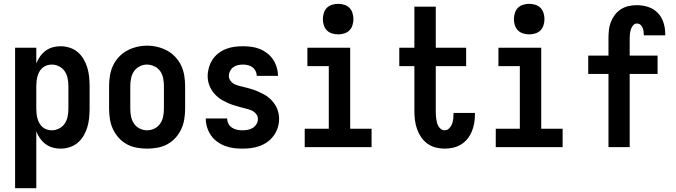

<svg xmlns="http://www.w3.org/2000/svg" viewBox="-20 -770 3540 1005"><path d="M59 215V-520H170V-438Q178 -458 190 -475Q202 -492 219 -504.5Q236 -517 256 -522.5Q276 -528 297 -528Q321 -528 344.5 -520.5Q368 -513 386.5 -497.5Q405 -482 417.5 -460.5Q430 -439 437 -416Q444 -393 446.5 -368.5Q449 -344 449 -320V-200Q449 -176 446.5 -151.5Q444 -127 437 -104Q430 -81 417.5 -59.5Q405 -38 386.5 -22.5Q368 -7 344.5 0.5Q321 8 297 8Q276 8 256 2.5Q236 -3 219 -15.5Q202 -28 190 -45Q178 -62 170 -82V215ZM251 -88Q271 -88 289.5 -97.5Q308 -107 319 -123.5Q330 -140 334 -160Q338 -180 338 -200V-320Q338 -340 334 -360Q330 -380 319 -396.5Q308 -413 289.5 -422.5Q271 -432 251 -432Q238 -432 225.5 -428Q213 -424 203 -415.5Q193 -407 186.5 -395.5Q180 -384 176.5 -371.5Q173 -359 171.5 -346Q170 -333 170 -320V-200Q170 -187 171.5 -174Q173 -161 176.5 -148.5Q180 -136 186.5 -124.5Q193 -113 203 -104.5Q213 -96 225.5 -92Q238 -88 251 -88Z M750 8Q723 8 695.5 3Q668 -2 644 -15Q620 -28 601.5 -48.5Q583 -69 571.5 -93.5Q560 -118 555.5 -145.5Q551 -173 551 -200V-320Q551 -347 555.5 -374.5Q560 -402 571.5 -426.5Q583 -451 602 -471.5Q621 -492 645 -505Q669 -518 696 -524.5Q723 -531 750 -531Q777 -531 804 -524.5Q831 -518 855 -505Q879 -492 898 -471.5Q917 -451 928.5 -426.5Q940 -402 944.5 -374.5Q949 -347 949 -320V-200Q949 -173 944.5 -145.5Q940 -118 928.5 -93.5Q917 -69 898.5 -48.5Q880 -28 856 -15Q832 -2 804.5 3Q777 8 750 8ZM750 -88Q770 -88 788.5 -97Q807 -106 818.5 -123Q830 -140 834 -160Q838 -180 838 -200V-320Q838 -340 834 -360.5Q830 -381 818.5 -397.5Q807 -414 788 -423Q769 -432 749 -432Q729 -432 710.5 -422.5Q692 -413 681 -396.5Q670 -380 666 -360Q662 -340 662 -320V-200Q662 -180 666 -160Q670 -140 681.5 -123Q693 -106 711.5 -97Q730 -88 750 -88Z M1248 8Q1225 8 1202 5Q1179 2 1157 -6.5Q1135 -15 1116 -29Q1097 -43 1084 -62Q1071 -81 1064 -103.5Q1057 -126 1057 -150H1169Q1169 -136 1175.5 -123Q1182 -110 1194 -102Q1206 -94 1220 -91Q1234 -88 1248 -88Q1263 -88 1277 -90.5Q1291 -93 1303 -100.5Q1315 -108 1322.5 -120.5Q1330 -133 1330 -147Q1330 -163 1319 -175.5Q1308 -188 1293.5 -193.5Q1279 -199 1263.5 -202.5Q1248 -206 1233 -210.5Q1218 -215 1203 -219.5Q1188 -224 1173.5 -230.5Q1159 -237 1145.5 -244.5Q1132 -252 1120 -262Q1108 -272 1098 -284.5Q1088 -297 1081 -311Q1074 -325 1070.5 -340.5Q1067 -356 1067 -372Q1067 -394 1073.5 -416.5Q1080 -439 1092.5 -458Q1105 -477 1123 -491Q1141 -505 1162.5 -513.5Q1184 -522 1206.5 -525Q1229 -528 1252 -528Q1274 -528 1296.5 -525Q1319 -522 1340 -513.5Q1361 -505 1379 -491Q1397 -477 1409.5 -458Q1422 -439 1428.5 -417Q1435 -395 1435 -373H1324Q1324 -386 1318 -398Q1312 -410 1301.5 -418Q1291 -426 1278 -429Q1265 -432 1252 -432Q1238 -432 1225 -429Q1212 -426 1201.5 -418.5Q1191 -411 1184.5 -398.5Q1178 -386 1178 -373Q1178 -357 1188.5 -344.5Q1199 -332 1214 -326.5Q1229 -321 1244 -317.5Q1259 -314 1274.5 -310Q1290 -306 1305 -301Q1320 -296 1334 -289.5Q1348 -283 1362 -275.5Q1376 -268 1388 -258Q1400 -248 1410 -235.5Q1420 -223 1427 -209Q1434 -195 1437.5 -179.5Q1441 -164 1441 -149Q1441 -125 1434 -102.5Q1427 -80 1413.5 -61Q1400 -42 1381 -28Q1362 -14 1340 -6Q1318 2 1295 5Q1272 8 1248 8Z M1575 0V-96H1701V-424H1589V-520H1813V-96H1925V0ZM1750 -590Q1734 -590 1718 -595Q1702 -600 1691 -611Q1680 -622 1675 -638Q1670 -654 1670 -670Q1670 -686 1675 -702Q1680 -718 1691 -729Q1702 -740 1718 -745Q1734 -750 1750 -750Q1766 -750 1782 -745Q1798 -740 1809 -729Q1820 -718 1825 -702Q1830 -686 1830 -670Q1830 -654 1825 -638Q1820 -622 1809 -611Q1798 -600 1782 -595Q1766 -590 1750 -590Z M2308 8Q2284 8 2260.5 2Q2237 -4 2217.5 -18Q2198 -32 2184.5 -52Q2171 -72 2163 -94.5Q2155 -117 2152 -141Q2149 -165 2149 -189V-424H2070V-520H2149V-735H2261V-520H2420V-424H2261V-189Q2261 -178 2261.5 -168Q2262 -158 2263.5 -148Q2265 -138 2267.5 -128Q2270 -118 2275 -109Q2280 -100 2288.5 -94Q2297 -88 2308 -88Q2321 -88 2331 -98Q2341 -108 2346 -121Q2351 -134 2352.5 -147.5Q2354 -161 2354 -175Q2354 -176 2354 -177Q2354 -178 2354 -179H2466Q2466 -177 2466 -174.5Q2466 -172 2466 -169Q2466 -147 2462 -124.5Q2458 -102 2449.5 -81.5Q2441 -61 2426.5 -43Q2412 -25 2393 -13.5Q2374 -2 2352 3Q2330 8 2308 8Z M2575 0V-96H2701V-424H2589V-520H2813V-96H2925V0ZM2750 -590Q2734 -590 2718 -595Q2702 -600 2691 -611Q2680 -622 2675 -638Q2670 -654 2670 -670Q2670 -686 2675 -702Q2680 -718 2691 -729Q2702 -740 2718 -745Q2734 -750 2750 -750Q2766 -750 2782 -745Q2798 -740 2809 -729Q2820 -718 2825 -702Q2830 -686 2830 -670Q2830 -654 2825 -638Q2820 -622 2809 -611Q2798 -600 2782 -595Q2766 -590 2750 -590Z M3165 0V-383H3059V-479H3165V-571Q3165 -593 3167.5 -614.5Q3170 -636 3178 -656Q3186 -676 3199.5 -693.5Q3213 -711 3231.5 -722.5Q3250 -734 3271 -738.5Q3292 -743 3314 -743Q3344 -743 3373 -733.5Q3402 -724 3422.5 -703Q3443 -682 3452.5 -653Q3462 -624 3462 -594Q3462 -592 3462 -589.5Q3462 -587 3462 -585H3350Q3350 -586 3350 -587Q3350 -588 3350 -589Q3350 -598 3348.5 -607.5Q3347 -617 3343 -626Q3339 -635 3331.5 -641Q3324 -647 3314 -647Q3302 -647 3294 -637.5Q3286 -628 3282.5 -617Q3279 -606 3277.5 -594.5Q3276 -583 3276 -571V-479H3422V-383H3276V0Z"/></svg>

Font: Iosevka SS08 Regular
Style: Bold
Weight: 700
Monospace: yes
Designer: Belleve Invis
Foundry: Belleve Invis
Version: Version 16.3.4; ttfautohint (v1.8.4)